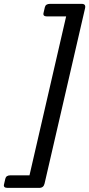

<svg xmlns="http://www.w3.org/2000/svg" viewBox="-87 -750 451 970"><path d="M-48.8 199.2Q-70.8 199.2 -66.9 182.1L-60.1 152.8Q-56.2 135.7 -34.2 135.7H62L247.1 -667H150.9Q128.9 -667 132.8 -684.1L139.6 -713.4Q143.6 -730.5 165.5 -730.5H325.7Q347.7 -730.5 342.8 -708.5L138.2 177.2Q133.3 199.2 111.3 199.2Z"/></svg>

Font: Istok
Style: Italic
Weight: 500
Italic angle: -13°
Designer: Andrey V. Panov
Foundry: Andrey V. Panov
Version: Version 1.0.3